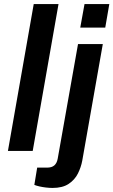

<svg xmlns="http://www.w3.org/2000/svg" viewBox="-20 -743 558 945"><path d="M19 0 146 -723H268L141 0ZM375 -607 396 -723H518L498 -607ZM239 182Q224 182 206.5 180Q189 178 174 174.5Q159 171 149 167L163 82H212Q235 82 247.5 71Q260 60 264 38L364 -526H486L385 47Q379 80 363.5 111Q348 142 318 162Q288 182 239 182Z"/></svg>

Font: Archivo SemiBold SemiBold
Style: Italic
Weight: 600
Italic angle: -10°
Version: Version 2.001